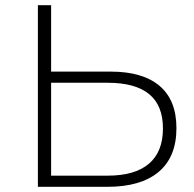

<svg xmlns="http://www.w3.org/2000/svg" viewBox="-20 -720 748 740"><path d="M407 -444Q530 -444 595 -389Q660 -334 660 -226Q660 -115 591.5 -57.5Q523 0 394 0H126V-700H177V-444ZM395 -43Q500 -43 554 -89Q608 -135 608 -225Q608 -314 554.5 -357.5Q501 -401 395 -401H177V-43Z"/></svg>

Font: MOST Montserrat Light
Style: Regular
Weight: 300
Designer: Julieta Ulanovsky
Foundry: Julieta Ulanovsky
Version: Version 8.000;March 11, 2024;FontCreator 15.0.0.2926 64-bit